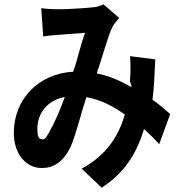

<svg xmlns="http://www.w3.org/2000/svg" viewBox="-20 -796 840 889"><path d="M647 -198 655 -191C677 -170 699 -150 717 -128L768 -268C745 -288 720 -311 686 -334C694 -391 695 -454 699 -521L582 -536C585 -506 585 -465 582 -426C580 -415 589 -405 589 -393C537 -421 490 -444 428 -456C457 -541 479 -627 500 -670C506 -684 520 -698 532 -713L459 -776C445 -769 429 -763 409 -762C371 -758 291 -753 246 -753C228 -753 193 -755 171 -758L180 -627C200 -631 238 -634 254 -635C291 -638 342 -642 374 -644C355 -597 342 -530 319 -464C158 -455 44 -336 44 -181C44 -80 103 -18 173 -18C228 -18 270 -46 302 -106C321 -144 337 -203 355 -264L359 -279C366 -302 373 -324 380 -346C449 -334 501 -305 558 -266C532 -175 479 -80 358 -15L451 73C558 3 612 -85 647 -198ZM153 -194C153 -196 153 -198 153 -200C153 -263 191 -330 280 -347C258 -284 230 -223 209 -186C194 -161 192 -151 176 -151C159 -151 154 -165 153 -194Z"/></svg>

Font: Glow Sans TC Compressed
Style: Bold
Weight: 700
Width: 2
Designer: Ryoko NISHIZUKA (kana, bopomofo & ideographs); Paul D. Hunt (Latin, Greek & Cyrillic); Sandoll Communications, Soo-young
Version: Version 0.93